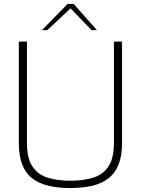

<svg xmlns="http://www.w3.org/2000/svg" viewBox="-20 -943 710 969"><path d="M335 6Q273 6 224.5 -5.5Q176 -17 142.5 -43Q109 -69 92 -113Q75 -157 75 -222V-733H116V-223Q116 -147 142 -105.5Q168 -64 217 -47.5Q266 -31 335 -31Q404 -31 453.5 -47.5Q503 -64 529 -105.5Q555 -147 555 -223V-733H596V-222Q596 -157 578.5 -113Q561 -69 527.5 -43Q494 -17 445.5 -5.5Q397 6 335 6ZM192 -791 321 -923H352L469 -791H442L336 -901L219 -791Z"/></svg>

Font: Exo Thin ExtraLight
Style: Regular
Weight: 250
Version: Version 2.000